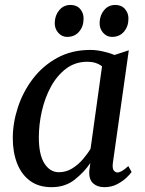

<svg xmlns="http://www.w3.org/2000/svg" viewBox="-20 -766 602 796"><path d="M448 -91Q445 -68 451.5 -59.5Q458 -51 467 -51Q483.5 -51 512 -77.5L525.5 -53Q520.5 -45 505 -30Q489.5 -15 466 -2.5Q442.5 10 412.5 10Q383.5 10 366 -6Q348.5 -22 350 -56L354.5 -90Q329.5 -53 290 -21.5Q250.5 10 194 10Q140.5 10 104.8 -16.2Q69 -42.5 51 -88.5Q33 -134.5 33 -193.5Q33 -256 54 -320.5Q75 -385 116 -439Q157 -493 217 -526Q277 -559 354.5 -559Q378.5 -559 406 -553Q433.5 -547 454.5 -538L514 -557.5ZM403 -491Q378.5 -510 342.5 -510Q292 -510 254.2 -481.5Q216.5 -453 191.2 -406.8Q166 -360.5 153.5 -305.2Q141 -250 141 -196.5Q141 -124.5 164.2 -88.2Q187.5 -52 224 -52Q253.5 -52 278.5 -67.2Q303.5 -82.5 323 -105Q342.5 -127.5 355.5 -149.5ZM258 -613Q236.5 -613 221.2 -630.5Q206 -648 207 -672.5Q208 -703 226 -724.2Q244 -745.5 272.5 -745.5Q298.5 -745.5 312.8 -728.2Q327 -711 326.5 -688.5Q326.5 -656.5 308 -634.8Q289.5 -613 258 -613ZM444 -613Q422.5 -613 407.2 -630.5Q392 -648 393 -672.5Q394 -703 411.8 -724.2Q429.5 -745.5 458 -745.5Q484 -745.5 498.5 -728.2Q513 -711 512.5 -688.5Q512.5 -656.5 494 -634.8Q475.5 -613 444 -613Z"/></svg>

Font: Merriweather Text Regular
Style: Italic
Weight: 400
Italic angle: -7.8°
Designer: Eben Sorkin
Foundry: Eben Sorkin
Version: Version 2.100; ttfautohint (v1.7.19-72a1) -l 8 -r 50 -G 200 